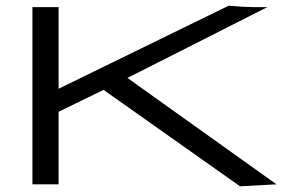

<svg xmlns="http://www.w3.org/2000/svg" viewBox="-20 -648 1040 675"><path d="M824 7 952 0 428 -374 920 -623H868C849 -623 814 -625 784 -628L186 -336V-623H94V0H186V-255L344 -332Z"/></svg>

Font: Inconsolata UltraExpanded
Style: Regular
Weight: 400
Width: 9
Monospace: yes
Designer: Raph Levien, Cyreal, Brenton Simpson
Foundry: Raph Levien, Cyreal, Google
Version: Version 3.100